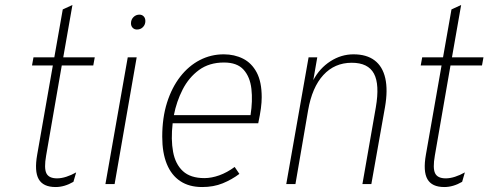

<svg xmlns="http://www.w3.org/2000/svg" viewBox="-20 -742 1969 774"><path d="M204 12Q154 12 136 -19.8Q118 -51.5 130 -119L193 -478H109L115 -511H199L233 -704L272 -722L235 -511H362L356 -478H229L166 -115Q157 -64 167 -43.5Q177 -23 210 -23Q227.5 -23 247.5 -29.5Q267.5 -36 287 -47L276 -9Q240 12 204 12Z M405 0 495 -511H531L442 0ZM532 -623Q521.5 -623 514.8 -630Q508 -637 508 -648Q508 -663 518 -673Q528 -683 542 -683Q552.5 -683 559.2 -676Q566 -669 566 -657Q566 -643 556.5 -633Q547 -623 532 -623Z M795 12Q742.5 12 706.8 -11.8Q671 -35.5 652.5 -80.8Q634 -126 634 -191Q634 -267 653.2 -328Q672.5 -389 706.5 -432.8Q740.5 -476.5 785.5 -499.8Q830.5 -523 882 -523Q925 -523 959.8 -505.5Q994.5 -488 1014.8 -450Q1035 -412 1035 -350Q1035 -330 1031.8 -305.2Q1028.5 -280.5 1021 -245H676Q668.5 -179.5 677.8 -129.8Q687 -80 717.5 -52Q748 -24 804 -24Q832.5 -24 864 -35.2Q895.5 -46.5 926 -69L945 -41Q914.5 -18 877.8 -3Q841 12 795 12ZM681 -278H990Q999 -335.5 993.5 -383.8Q988 -432 962 -461Q936 -490 883 -490Q823.5 -490 782.2 -459.8Q741 -429.5 716.2 -381Q691.5 -332.5 681 -278Z M1134 0 1224 -511H1259L1243 -419Q1268.5 -467 1312 -495Q1355.5 -523 1405 -523Q1458 -523 1490.2 -498.5Q1522.5 -474 1533.2 -426.5Q1544 -379 1532 -310L1477 0H1441L1495 -309Q1511 -401.5 1487.5 -445.2Q1464 -489 1398 -489Q1329 -489 1283.5 -439.5Q1238 -390 1222 -297L1171 0Z M1771 12Q1721 12 1703 -19.8Q1685 -51.5 1697 -119L1760 -478H1676L1682 -511H1766L1800 -704L1839 -722L1802 -511H1929L1923 -478H1796L1733 -115Q1724 -64 1734 -43.5Q1744 -23 1777 -23Q1794.5 -23 1814.5 -29.5Q1834.5 -36 1854 -47L1843 -9Q1807 12 1771 12Z"/></svg>

Font: Overpass Thin
Style: Italic
Weight: 250
Italic angle: -10°
Designer: Delve Withrington, Dave Bailey, Thomas Jockin
Foundry: Delve Fonts LLC
Version: Version 4.000